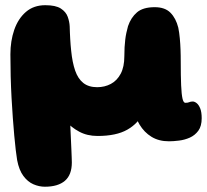

<svg xmlns="http://www.w3.org/2000/svg" viewBox="-20 -484 792 735"><path d="M151.6 230.8Q129.6 230.8 107.9 221.4Q86.2 212 69.6 189.7Q52.9 167.4 45.6 128.9Q43.1 114.4 40.3 90.4Q37.5 66.5 34.6 35.2Q31.8 4 29.1 -32.5Q26.5 -69 24.2 -109.3Q22 -149.6 20.9 -191.8Q19.8 -233.9 19.8 -275.9Q19.8 -327.2 34.6 -370Q49.5 -412.8 79.2 -438.4Q109 -464.1 153.4 -464.1Q193.1 -464.1 212.8 -451.4Q232.5 -438.6 239.2 -419.8Q246 -400.9 246.8 -382.9Q247.1 -371.1 247.6 -358.9Q248 -346.6 248.8 -334.6Q249.6 -322.5 250.4 -311.3Q251.2 -300.1 252.4 -290.4Q256.9 -245 267.7 -213.8Q278.5 -182.6 298.9 -166.4Q319.4 -150.2 351.9 -150.2Q380.8 -150.2 404.4 -162.8Q428.1 -175.4 442.1 -201.8Q456 -228.1 456 -269.1Q456 -287.6 456.9 -303.2Q457.9 -318.9 459.5 -332.6Q461.1 -346.2 463.9 -358.9Q466.8 -371.5 470.1 -384Q481.4 -417 504.5 -436.8Q527.6 -456.5 572.4 -456.5Q611.5 -456.5 632.5 -435.3Q653.5 -414.1 662.5 -378.1Q664.4 -368.4 665.9 -358.2Q667.4 -348.1 668.3 -337.4Q669.2 -326.8 670 -315.9Q670.8 -305.1 671.1 -294.1Q671.5 -283 671.7 -271.4Q671.9 -259.8 671.9 -248.1Q671.9 -192.6 673.4 -157.8Q674.9 -123 678.6 -106.7Q682.4 -90.4 689.4 -90.4Q699.4 -90.4 704.6 -92.9Q709.9 -95.4 717.9 -95.4Q725 -95.4 732.9 -89.1Q740.9 -82.8 746.5 -68.8Q752.1 -54.9 752.1 -31.5Q752.1 -1.1 739.2 16.5Q726.2 34.1 706.5 42.9Q686.8 51.6 665.2 54.2Q643.8 56.9 626.8 56.9Q588.1 56.9 560 39.7Q531.9 22.5 513.9 -7.6Q496 -37.6 487.9 -77.1L525.9 -49.8Q509.6 -11.8 467.4 12.4Q425.1 36.5 353.6 36.5Q313.6 36.5 283 19.9Q252.4 3.4 233.4 -19.4Q214.4 -42.2 208.5 -60.2L247.4 -73Q247.6 -51.9 248.3 -30.6Q249 -9.2 249.8 11.6Q250.5 32.4 251.6 51.4Q252.6 70.4 253.2 87Q253.9 103.6 254.4 116.5Q255 129.4 255 137.9Q255 185.2 228.6 208Q202.1 230.8 151.6 230.8Z"/></svg>

Font: Gluten Thin
Style: Regular
Weight: 100
Designer: Tyler Finck
Foundry: Etcetera Type Company
Version: Version 1.300